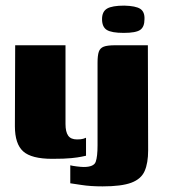

<svg xmlns="http://www.w3.org/2000/svg" viewBox="-20 -560 661 683"><path d="M166 5Q92 5 62.5 -21.5Q33 -48 33 -111L34 -399H213V-119Q213 -91 222.5 -77.5Q232 -64 254 -64Q269 -64 276.5 -66.5Q284 -69 286 -70V-6Q281 -5 269.5 -2.5Q258 0 234 2.5Q210 5 166 5ZM345 103Q302 103 270 98Q238 93 230 92V28Q237 30 253 32Q269 34 278 34Q314 34 320.5 15.5Q327 -3 327 -43V-337Q327 -363 331.5 -376Q336 -389 349 -394Q362 -399 390 -399H506L507 -25Q507 20 494.5 48.5Q482 77 447 90Q412 103 345 103ZM420 -443Q377 -443 360 -453.5Q343 -464 343 -492Q343 -519 361 -529.5Q379 -540 422 -540Q463 -539 479 -528.5Q495 -518 494 -492Q494 -464 478.5 -453.5Q463 -443 420 -443Z"/></svg>

Font: Genos Thin ExtraBold
Style: Regular
Weight: 800
Version: Version 1.010